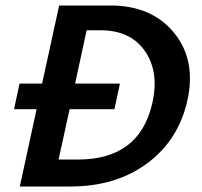

<svg xmlns="http://www.w3.org/2000/svg" viewBox="-20 -678 733 698"><path d="M381 -658Q532 -658 613 -558.5Q694 -459 661 -312Q629 -169 515.5 -84.5Q402 0 235 0H52L113 -281H31L51 -374H133L195 -658ZM533 -300Q560 -415 507.5 -491.5Q455 -568 345 -568H295L253 -374H416L396 -281H233L193 -98H263Q486 -98 533 -300Z"/></svg>

Font: EauTest
Style: Bold Italic
Weight: 700
Italic angle: -12°
Designer: Christian Thalmann (Catharsis Fonts)
Version: Version 0.001;PS 000.001;hotconv 1.0.88;makeotf.lib2.5.64775